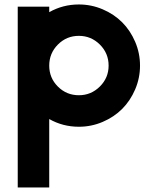

<svg xmlns="http://www.w3.org/2000/svg" viewBox="-20 -552 679 851"><path d="M58.6 278.8V-522.5H198.2V-498Q258.3 -532.2 329.6 -532.2Q384.8 -532.2 435.1 -510.7Q485.4 -489.3 521.5 -453.1Q557.6 -417 579.1 -366.7Q600.6 -316.4 600.6 -261.2Q600.6 -206.1 579.1 -155.8Q557.6 -105.5 521.5 -69.3Q485.4 -33.2 435.1 -11.7Q384.8 9.8 329.6 9.8Q258.3 9.8 198.2 -24.4V278.8ZM461.4 -261.2Q461.4 -315.9 422.6 -354.5Q383.8 -393.1 329.6 -393.1Q274.9 -393.1 236.6 -354.5Q198.2 -315.9 198.2 -261.2Q198.2 -206.5 236.6 -168.2Q274.9 -129.9 329.6 -129.9Q383.8 -129.9 422.6 -168.5Q461.4 -207 461.4 -261.2Z"/></svg>

Font: Basically A Sans Serif
Style: Bold
Weight: 700
Designer: Hyung-Suk Kim
Foundry: Mental Design
Version: 1.000